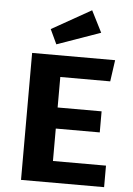

<svg xmlns="http://www.w3.org/2000/svg" viewBox="-62 -998 724 1044"><g transform="rotate(5 300.0 -476.0)"><path d="M257 -576V-409.5H497V-294.5H257V-117.5H546.5V0H93V-693H546L529.5 -576ZM398 -952.5 457.5 -835 220 -751 182.5 -831Z"/></g></svg>

Font: Fira Code Light
Style: Bold
Weight: 700
Monospace: yes
Version: Version 5.002